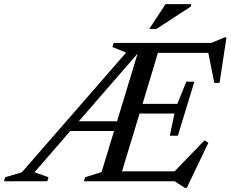

<svg xmlns="http://www.w3.org/2000/svg" viewBox="-92 -878 1118 930"><path d="M75 -43.5 143 -19.5 137 0H-72.5L-67 -19.5L14 -43.5L519 -623.5L452.5 -650L458.5 -670H931.5L995.5 -697H1005L971.5 -476.5H946L917 -622H673L598.5 -375H767L810.5 -482.5H849.5L769.5 -220.5H730.5L753 -328H584L499 -48H753.5L898.5 -198L917.5 -187L813 31.5H803L754 0H314.5L320.5 -19.5L400 -44.5L460.5 -243.5H248.5ZM289.5 -290.5H475L574.5 -618.5ZM631 -738 710 -858H834L832.5 -846.5L666 -738Z"/></svg>

Font: Newsreader Text Medium
Style: Italic
Weight: 500
Italic angle: -17°
Designer: Hugues Gentile
Foundry: Production Type
Version: Version 1.001